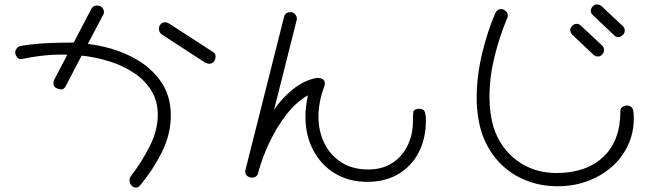

<svg xmlns="http://www.w3.org/2000/svg" viewBox="-20 -740 3040 870"><path d="M576 101Q567 92 567 77Q567 65 574 57Q624 -8 659.5 -79.5Q695 -151 695 -220Q695 -282 666 -329Q637 -376 588 -409Q539 -442 477 -461.5Q415 -481 350 -488L279 -352Q272 -335 256 -335Q252 -335 248 -336.5Q244 -338 239 -339Q222 -345 222 -364Q222 -372 226 -379L285 -492Q234 -494 184 -489Q134 -484 82 -473Q65 -469 57 -481Q49 -493 49 -501Q49 -512 55.5 -520.5Q62 -529 75 -532Q110 -538 143 -541Q176 -544 216.5 -545.5Q257 -547 314 -547L394 -700Q402 -715 419 -715Q428 -715 435 -712Q443 -708 447 -700.5Q451 -693 451 -686Q451 -676 447 -672L378 -541Q483 -528 568 -487Q653 -446 703.5 -378.5Q754 -311 754 -217Q754 -132 714 -51.5Q674 29 615 100Q606 110 596 110Q585 110 576 101ZM910 -456 713 -584Q706 -589 703 -596Q700 -603 700 -610Q700 -619 704 -625Q712 -639 728 -639Q737 -639 745 -634L943 -506Q957 -499 957 -483Q957 -476 952 -464Q942 -451 928 -451Q922 -451 910 -456Z M1644 84Q1561 84 1498 46Q1435 8 1399.5 -59Q1364 -126 1364 -212Q1364 -235 1367 -259Q1370 -283 1375 -308Q1322 -278 1277.5 -220.5Q1233 -163 1200.5 -94Q1168 -25 1150 42Q1149 52 1141 58.5Q1133 65 1123 65Q1110 65 1100.5 57.5Q1091 50 1091 37Q1091 35 1091.5 32.5Q1092 30 1093 27L1267 -663Q1270 -676 1278 -680.5Q1286 -685 1295 -685Q1312 -685 1320 -672Q1328 -659 1324 -648L1222 -243Q1257 -295 1308 -336Q1359 -377 1416 -387Q1452 -387 1452 -362Q1452 -355 1449 -347Q1423 -277 1423 -212Q1423 -146 1449.5 -91.5Q1476 -37 1526.5 -4.5Q1577 28 1649 28Q1712 28 1757.5 -1.5Q1803 -31 1827 -80.5Q1851 -130 1851 -190Q1851 -214 1852.5 -230.5Q1854 -247 1880 -247Q1900 -247 1905 -232.5Q1910 -218 1910 -196Q1910 -113 1877.5 -50Q1845 13 1785.5 48.5Q1726 84 1644 84Z M2763 -580 2667 -671Q2657 -680 2657 -691Q2657 -702 2666 -711Q2674 -720 2685 -720Q2696 -720 2706 -712L2802 -622Q2811 -613 2811 -602Q2811 -589 2802 -582Q2792 -572 2781 -572Q2771 -572 2763 -580ZM2507 104Q2429 104 2361 76.5Q2293 49 2243 -3.5Q2193 -56 2166 -129Q2153 -167 2146.5 -209.5Q2140 -252 2140 -297Q2140 -394 2164 -495Q2188 -596 2224 -680Q2233 -699 2250 -699Q2262 -699 2271.5 -690Q2281 -681 2281 -669Q2281 -663 2278 -657Q2243 -574 2220.5 -482Q2198 -390 2198 -301Q2198 -229 2216 -164Q2248 -67 2324 -11.5Q2400 44 2502 44Q2635 44 2713 -28.5Q2791 -101 2791 -235Q2791 -248 2799.5 -254.5Q2808 -261 2818 -262Q2847 -262 2850 -235Q2851 -228 2851.5 -220Q2852 -212 2852 -204Q2852 -138 2825.5 -81.5Q2799 -25 2751.5 16.5Q2704 58 2641.5 81Q2579 104 2507 104ZM2669 -492 2573 -583Q2564 -594 2564 -604Q2564 -614 2573 -623Q2582 -632 2593 -632Q2604 -632 2612 -624L2708 -534Q2717 -526 2717 -514Q2717 -502 2709 -494Q2702 -484 2689 -484Q2677 -484 2669 -492Z"/></svg>

Font: Hachi Maru Pop
Style: Regular
Weight: 400
Designer: Nontynet
Foundry: Nontynet
Version: Version 1.300